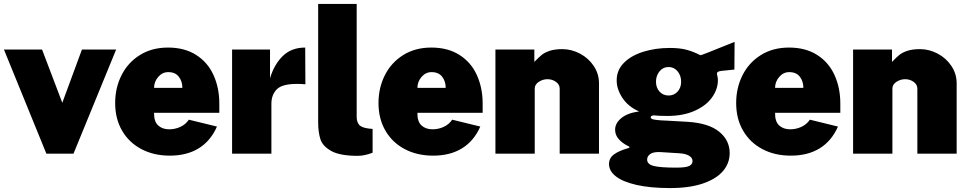

<svg xmlns="http://www.w3.org/2000/svg" viewBox="-20 -782 4938 977"><path d="M354 0H216L0 -530H194L297 -259L397 -530H571Z M841 -124Q871 -124 898 -136.5Q925 -149 941 -173L1084 -138Q1052 -65 991.5 -27.5Q931 10 844 10Q762 10 699 -23.5Q636 -57 601 -117.5Q566 -178 566 -258Q566 -335 598.5 -399.5Q631 -464 692 -502Q753 -540 835 -540Q919 -540 978 -502.5Q1037 -465 1066.5 -400Q1096 -335 1096 -255V-208H764Q763 -164 784.5 -144Q806 -124 841 -124ZM908 -335Q908 -368 890 -391.5Q872 -415 836 -415Q806 -415 785 -390.5Q764 -366 764 -335Z M1161 -530H1354V-384Q1375 -454 1419 -497Q1463 -540 1533 -540L1534 -353Q1518 -355 1490 -355Q1415 -355 1388 -327Q1361 -299 1361 -254V0H1161Z M1599 -160V-762H1795V-187Q1795 -163 1806.5 -148Q1818 -133 1855 -128L1876 -126V-5Q1835 11 1801 11Q1710 11 1666 -13.5Q1622 -38 1610.5 -73.5Q1599 -109 1599 -160Z M2181 -124Q2211 -124 2238 -136.5Q2265 -149 2281 -173L2424 -138Q2392 -65 2331.5 -27.5Q2271 10 2184 10Q2102 10 2039 -23.5Q1976 -57 1941 -117.5Q1906 -178 1906 -258Q1906 -335 1938.5 -399.5Q1971 -464 2032 -502Q2093 -540 2175 -540Q2259 -540 2318 -502.5Q2377 -465 2406.5 -400Q2436 -335 2436 -255V-208H2104Q2103 -164 2124.5 -144Q2146 -124 2181 -124ZM2248 -335Q2248 -368 2230 -391.5Q2212 -415 2176 -415Q2146 -415 2125 -390.5Q2104 -366 2104 -335Z M2501 -530H2699V-467Q2722 -491 2737 -503Q2752 -515 2777.5 -523.5Q2803 -532 2842 -532Q2888 -532 2931.5 -509Q2975 -486 3001.5 -446Q3028 -406 3028 -358V0H2828V-331Q2828 -352 2809 -365.5Q2790 -379 2766 -379Q2742 -379 2721.5 -365.5Q2701 -352 2701 -331V0H2501Z M3079 53Q3079 22 3104.5 3.5Q3130 -15 3176 -28Q3183 -29 3183 -33Q3183 -36 3176 -39Q3147 -53 3128.5 -74Q3110 -95 3110 -122Q3110 -155 3141.5 -181Q3173 -207 3232 -215Q3177 -239 3147.5 -283.5Q3118 -328 3118 -373Q3118 -425 3154.5 -462Q3191 -499 3253 -518.5Q3315 -538 3388 -538Q3440 -538 3474.5 -528.5Q3509 -519 3544 -501Q3546 -500 3586 -516L3718 -569L3717 -428L3648 -421Q3637 -419 3632.5 -416Q3628 -413 3628 -406L3630 -397Q3633 -387 3633 -374Q3633 -328 3603 -286Q3573 -244 3514.5 -218Q3456 -192 3376 -192Q3332 -192 3305 -195Q3291 -192 3291 -186Q3291 -177 3306 -174Q3321 -171 3344.5 -169.5Q3368 -168 3376 -168L3481 -162Q3587 -155 3640 -111.5Q3693 -68 3693 -3Q3693 49 3658.5 89Q3624 129 3556 152Q3488 175 3390 175Q3289 175 3219 159Q3149 143 3114 115.5Q3079 88 3079 53ZM3446 -366Q3446 -397 3428 -419Q3410 -441 3382 -441Q3354 -441 3336 -419Q3318 -397 3318 -366Q3318 -336 3336 -316Q3354 -296 3382 -296Q3410 -296 3428 -316Q3446 -336 3446 -366ZM3504 38Q3504 21 3486.5 10.5Q3469 0 3438 -2L3342 -8Q3305 -10 3289 1.5Q3273 13 3273 30Q3273 54 3306.5 62.5Q3340 71 3421 71Q3470 71 3487 62.5Q3504 54 3504 38Z M4001 -124Q4031 -124 4058 -136.5Q4085 -149 4101 -173L4244 -138Q4212 -65 4151.5 -27.5Q4091 10 4004 10Q3922 10 3859 -23.5Q3796 -57 3761 -117.5Q3726 -178 3726 -258Q3726 -335 3758.5 -399.5Q3791 -464 3852 -502Q3913 -540 3995 -540Q4079 -540 4138 -502.5Q4197 -465 4226.5 -400Q4256 -335 4256 -255V-208H3924Q3923 -164 3944.5 -144Q3966 -124 4001 -124ZM4068 -335Q4068 -368 4050 -391.5Q4032 -415 3996 -415Q3966 -415 3945 -390.5Q3924 -366 3924 -335Z M4321 -530H4519V-467Q4542 -491 4557 -503Q4572 -515 4597.5 -523.5Q4623 -532 4662 -532Q4708 -532 4751.5 -509Q4795 -486 4821.5 -446Q4848 -406 4848 -358V0H4648V-331Q4648 -352 4629 -365.5Q4610 -379 4586 -379Q4562 -379 4541.5 -365.5Q4521 -352 4521 -331V0H4321Z"/></svg>

Font: Morrison Black
Style: Regular
Weight: 900
Designer: Pablo Impallari, Rodrigo Fuenzalida (Modified by Dan O. Williams)
Version: Version 0.03;June 6, 2019;FontCreator 11.5.0.2425 64-bit; tt